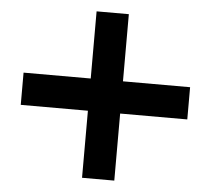

<svg xmlns="http://www.w3.org/2000/svg" viewBox="-54 -791 994 904"><g transform="rotate(5 442.5 -338.5)"><path d="M518.6 -415H835.9V-262.7H518.6V54.2H366.2V-262.7H48.8V-415H366.2V-732.4H518.6Z"/></g></svg>

Font: Wadik
Style: Bold
Weight: 700
Designer: Sasha Pavljenko
Version: Version 1.001;Fontself Maker 3.5.4